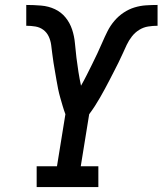

<svg xmlns="http://www.w3.org/2000/svg" viewBox="-20 -755 656 775"><path d="M128 0V-84H210L244 -294Q238 -310 233 -327Q228 -344 223 -361.5Q218 -379 214.5 -396.5Q211 -414 208 -431.5Q205 -449 202 -466.5Q199 -484 196 -502Q193 -520 191 -538Q189 -556 186.5 -574Q184 -592 176.5 -608Q169 -624 155 -634.5Q141 -645 123 -648Q105 -651 86 -651V-735Q116 -735 146 -732.5Q176 -730 201.5 -718Q227 -706 244.5 -684.5Q262 -663 271 -636Q280 -609 282.5 -580Q285 -551 288.5 -522.5Q292 -494 296.5 -465.5Q301 -437 307 -409Q319 -430 330 -452Q341 -474 352 -496Q363 -518 373.5 -540.5Q384 -563 393.5 -585Q403 -607 414 -629Q425 -651 441.5 -670.5Q458 -690 479 -704Q500 -718 523 -725Q546 -732 569.5 -733.5Q593 -735 616 -735V-651Q597 -651 578 -648Q559 -645 542 -634.5Q525 -624 512.5 -608Q500 -592 491.5 -574Q483 -556 475 -538Q467 -520 458 -502Q449 -484 440 -466.5Q431 -449 422 -431.5Q413 -414 403.5 -396.5Q394 -379 384 -361.5Q374 -344 363 -327Q352 -310 340 -294L306 -84H377V0Z"/></svg>

Font: Iosevka Etoile Medium
Style: Italic
Weight: 500
Italic angle: -9°
Designer: Belleve Invis
Foundry: Belleve Invis
Version: Version 22.1.2; ttfautohint (v1.8.4)